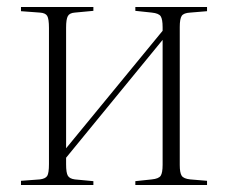

<svg xmlns="http://www.w3.org/2000/svg" viewBox="-20 -529 652 549"><path d="M40 0V-12L94 -16Q110 -18 115 -26Q120 -34 120 -60V-449Q120 -475 115 -483.5Q110 -492 94 -493L40 -497V-509H247V-498L194 -493Q179 -492 174 -483Q169 -474 169 -450V-105L445 -441V-451Q445 -474 439.5 -482.5Q434 -491 414 -493L367 -498V-509H572V-497L524 -493Q505 -492 499.5 -483.5Q494 -475 494 -452V-57Q494 -35 499.5 -26.5Q505 -18 524 -16L572 -12V0H367V-11L414 -16Q434 -18 439.5 -26.5Q445 -35 445 -58V-415L169 -78V-59Q169 -35 174 -26.5Q179 -18 194 -16L247 -11V0Z"/></svg>

Font: Display Extralight
Style: Regular
Weight: 200
Designer: Latin by Veronika Burian and Jose Scaglione. Greek by Irene Vlachou. Cyrillic by Vera Evstafieva.
Foundry: TypeTogether
Version: Version 3.002